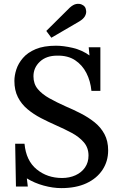

<svg xmlns="http://www.w3.org/2000/svg" viewBox="-20 -951 617 987"><path d="M450 -484Q445 -535 424 -576Q403 -617 366 -641.5Q329 -666 274 -665Q218 -665 185 -634Q152 -603 152 -559Q152 -520 174 -493.5Q196 -467 233.5 -446Q271 -425 318 -404Q356 -388 395 -368Q434 -348 466 -322.5Q498 -297 517 -261.5Q536 -226 536 -178Q536 -122 507 -78Q478 -34 424.5 -9Q371 16 295 16Q252 16 204.5 3Q157 -10 118 -34L123 8H62L58 -212H106Q114 -125 168.5 -80.5Q223 -36 299 -36Q337 -36 368 -50Q399 -64 417 -90Q435 -116 435 -151Q435 -192 410.5 -220Q386 -248 348.5 -268Q311 -288 270 -306Q229 -324 190.5 -344Q152 -364 121 -390Q90 -416 72 -451.5Q54 -487 54 -535Q54 -563 64 -594Q74 -625 98 -653Q122 -681 163.5 -698.5Q205 -716 268 -716Q306 -716 353.5 -705Q401 -694 440 -666L436 -708H496V-484ZM244 -757 218 -792 339 -912Q357 -928 372.5 -930.5Q388 -933 399.5 -928Q411 -923 416 -916Q422 -907 423 -894Q424 -881 416.5 -867.5Q409 -854 388 -841Z"/></svg>

Font: Lora Medium
Style: Regular
Weight: 500
Designer: Olga Karpushina, Alexei Vanyashin (Cyrillic)
Foundry: Cyreal
Version: Version 3.004